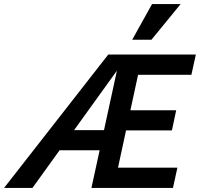

<svg xmlns="http://www.w3.org/2000/svg" viewBox="-59 -927 986 947"><path d="M-39 0 475 -658H575L101 0ZM163 -186 218 -285H538L517 -186ZM479 -284 501 -383H810L789 -284ZM392 0 535 -658H907L885 -558H622L523 -100H816L794 0ZM593 -731 691 -907H832L688 -731Z"/></svg>

Font: Ysabeau Office
Style: Bold Italic
Weight: 700
Italic angle: -12°
Designer: Christian Thalmann (Catharsis Fonts)
Version: Version 2.001;gftools[0.9.30]; featfreeze: tnum,lnum,ss02